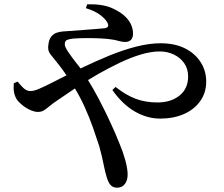

<svg xmlns="http://www.w3.org/2000/svg" viewBox="-20 -810 1040 892"><path d="M379 -772 385 -790Q456 -792 500 -772.5Q544 -753 566 -729Q582 -712 590 -693Q598 -674 598 -654Q598 -634 588 -624.5Q578 -615 561 -615Q547 -615 530.5 -620Q514 -625 496 -627Q478 -630 448 -631.5Q418 -633 384.5 -633Q351 -633 322 -631Q302 -629 291.5 -624.5Q281 -620 281 -604Q281 -592 297 -568.5Q313 -545 334 -518Q345 -505 354 -492Q421 -524 486 -551Q552 -578 613 -593.5Q674 -609 726 -609Q792 -609 839 -585.5Q886 -562 912 -521.5Q938 -481 938 -431Q938 -379 910 -340Q882 -301 834 -280Q786 -259 724 -259Q663 -259 605.5 -292.5Q548 -326 502 -392L517 -406Q565 -368 610.5 -351Q656 -334 711 -334Q774 -334 814 -366Q854 -398 854 -455Q854 -490 836 -516Q818 -542 788 -556.5Q758 -571 722 -571Q682 -571 635 -557Q588 -543 537.5 -519Q487 -495 436 -466Q412 -452 389 -438Q415 -396 438 -352Q469 -293 494 -238.5Q519 -184 536 -141Q551 -106 562 -66Q573 -26 573 1Q573 28 560 45Q547 62 524 62Q506 62 495 51Q484 40 476 14Q469 -7 461.5 -45.5Q454 -84 441 -131Q429 -168 412.5 -215.5Q396 -263 372 -316Q353 -358 328 -399Q284 -369 244 -342Q223 -328 209 -316Q195 -304 183.5 -297Q172 -290 156 -290Q141 -290 121.5 -298.5Q102 -307 84.5 -321Q67 -335 58 -348Q49 -363 45.5 -379.5Q42 -396 44 -423L62 -431Q74 -415 89 -401Q104 -387 121 -387Q138 -387 162 -397.5Q186 -408 212 -421Q251 -441 289 -460Q282 -470 275 -480Q258 -504 243 -522Q227 -542 213.5 -559Q200 -576 205 -604Q208 -628 218.5 -640.5Q229 -653 243.5 -658Q258 -663 274 -664Q290 -665 303 -666Q338 -669 370.5 -671Q403 -673 429 -675.5Q455 -678 468 -679Q478 -681 481 -686Q485 -692 480 -703Q472 -720 447 -739.5Q422 -759 379 -772Z"/></svg>

Font: Early Summer Mincho SemiBold
Style: Regular
Weight: 600
Designer: GuiWonder
Version: Version 1.002